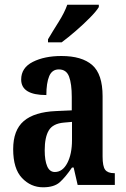

<svg xmlns="http://www.w3.org/2000/svg" viewBox="-20 -786 534 816"><path d="M163 10Q111 10 73.5 -29.5Q36 -69 36 -152Q36 -233 81 -271.5Q126 -310 218 -314L285 -317V-374Q285 -430 273.5 -460.5Q262 -491 230 -491Q201 -491 189 -462Q177 -433 177 -382Q70 -382 70 -448Q70 -498 119.5 -523Q169 -548 241 -548Q328 -548 372 -509.5Q416 -471 416 -377V-121Q416 -79 427 -64.5Q438 -50 465 -50H468V0H310L293 -74H286Q258 -33 234 -11.5Q210 10 163 10ZM213 -55Q246 -55 266 -93Q286 -131 286 -191V-268L252 -265Q205 -261 187.5 -232Q170 -203 170 -147Q170 -104 180.5 -79.5Q191 -55 213 -55ZM184 -619Q204 -653 229 -692.5Q254 -732 266 -766H400V-756Q390 -739 362.5 -711Q335 -683 302 -654.5Q269 -626 242 -606H184Z"/></svg>

Font: Noto Serif ExtraCondensed
Style: Bold
Weight: 700
Width: 2
Designer: Monotype Design Team
Foundry: Monotype Imaging Inc.
Version: Version 2.014; ttfautohint (v1.8.4.7-5d5b)